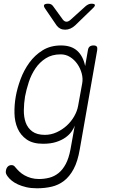

<svg xmlns="http://www.w3.org/2000/svg" viewBox="-20 -805 640 1035"><path d="M383 -128Q378 -113 365.5 -95.5Q353 -78 332.5 -63.5Q312 -49 282.5 -39.5Q253 -30 212 -30Q157 -30 124 -53Q91 -76 75 -112.5Q59 -149 58 -194.5Q57 -240 65 -285Q73 -330 91 -378.5Q109 -427 138.5 -467.5Q168 -508 210 -534Q252 -560 309 -560Q364 -560 396 -531.5Q428 -503 439 -449L454 -535Q456 -548 463.5 -554Q471 -560 484 -560Q497 -560 501.5 -554Q506 -548 504 -535L410 0Q399 65 377 106Q355 147 325 170Q295 193 258 201.5Q221 210 179 210Q147 210 121.5 204Q96 198 76.5 189Q57 180 43.5 169Q30 158 22 147Q15 138 12.5 130.5Q10 123 12 114Q13 108 15.5 102.5Q18 97 22 93Q26 89 31 87Q36 85 42 85Q47 85 52 87Q57 89 63 97Q72 108 84 119.5Q96 131 112 140Q128 149 147.5 154.5Q167 160 190 160Q219 160 246 153Q273 146 295.5 128Q318 110 334.5 79Q351 48 360 0ZM222 -78Q255 -78 285.5 -92Q316 -106 340 -128Q364 -150 380 -178Q396 -206 401 -234L423 -355Q428 -381 420.5 -409Q413 -437 397 -460Q381 -483 358 -497.5Q335 -512 307 -512Q260 -512 226.5 -490.5Q193 -469 170.5 -435.5Q148 -402 135 -362Q122 -322 115 -285Q109 -248 108.5 -211Q108 -174 118.5 -144.5Q129 -115 154 -96.5Q179 -78 222 -78ZM239 -785Q248 -785 254.5 -782Q261 -779 266 -772L319 -699Q328 -688 338.5 -688Q349 -688 361 -699L443 -773Q451 -779 458 -782Q465 -785 473 -785Q490 -785 491.5 -778.5Q493 -772 480 -760L385 -668Q373 -657 359.5 -651Q346 -645 331 -645Q316 -645 304.5 -651Q293 -657 285 -668L223 -759Q214 -772 218 -778.5Q222 -785 239 -785Z"/></svg>

Font: Maple Mono NL Thin
Style: Italic
Weight: 250
Italic angle: -10°
Monospace: yes
Designer: subframe7536
Version: Version 7.000